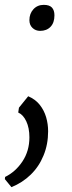

<svg xmlns="http://www.w3.org/2000/svg" viewBox="-31 -525 297 790"><path d="M16 245 -11 212 -10 203Q33 182 61.5 139Q90 96 90 40Q90 1.5 77.2 -25.8Q64.5 -53 44 -62L47 -82L85 -129Q114.5 -116.5 132.5 -93.8Q150.5 -71 158.8 -42.8Q167 -14.5 167 15Q167 69.5 148 115Q129.5 160.5 95.2 193.8Q61 227 16 245ZM134 -398Q115.5 -398 102.8 -410Q90 -422 90 -442Q90 -469 106.5 -487Q123 -505 149 -505Q172.5 -505 182.8 -493.8Q193 -482.5 193 -462Q193 -431.5 177 -414.8Q161 -398 134 -398Z"/></svg>

Font: Koeln Type Sans Light
Style: Italic
Weight: 300
Italic angle: -7.5°
Designer: Eben Sorkin
Foundry: Eben Sorkin
Version: Version 2.001